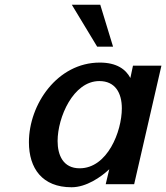

<svg xmlns="http://www.w3.org/2000/svg" viewBox="-20 -777 701 810"><path d="M457 -580 403 -757H283L390 -580ZM102 -177C102 -67 158 13 282 13C344 13 406 -30 441 -63L426 0H546L661 -500H541L530 -448C511 -484 473 -513 401 -513C222 -513 102 -337 102 -177ZM223 -182C223 -282 289 -435 399 -435C466 -435 494 -385 494 -320C494 -222 433 -67 316 -67C246 -67 223 -123 223 -182Z"/></svg>

Font: Perun SemiBold Italic
Style: Regular
Weight: 400
Italic angle: -12°
Foundry: Copyright (c) Stefan Peev, Context Ltd, 2016
Version: Version 1.026